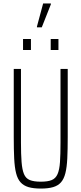

<svg xmlns="http://www.w3.org/2000/svg" viewBox="-20 -1089 474 1117"><path d="M218 8Q174 8 145.5 -0.5Q117 -9 99.5 -28.5Q82 -48 73.5 -82Q65 -116 62.5 -167.5Q60 -219 60 -291V-688H102V-260Q102 -191 105.5 -146.5Q109 -102 119.5 -76.5Q130 -51 153.5 -41.5Q177 -32 217 -32Q258 -32 281 -41.5Q304 -51 315 -76.5Q326 -102 329 -146.5Q332 -191 332 -260V-688H374V-291Q374 -219 371.5 -167.5Q369 -116 360.5 -82Q352 -48 335 -28.5Q318 -9 289.5 -0.5Q261 8 218 8ZM114 -798V-862H160V-798ZM275 -798V-862H320V-798ZM195 -930V-935L231 -1069H276V-1064L223 -930Z"/></svg>

Font: Saira ExtraCondensed ExtraLight
Style: Regular
Weight: 250
Width: 2
Designer: Hector Gatti with collaboration of the Omnibus-Type team
Foundry: Omnibus-Type
Version: Version 1.101